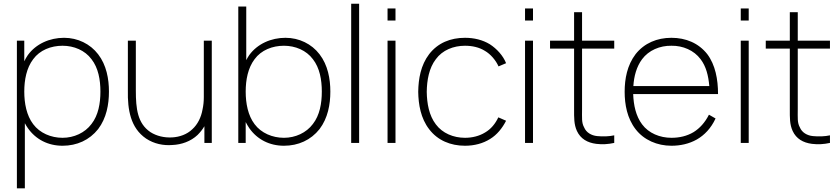

<svg xmlns="http://www.w3.org/2000/svg" viewBox="-20 -786 4616 1056"><path d="M519.8 -487.5C476 -544.8 407.3 -578.1 332.3 -578.1C253.1 -578.1 178.1 -544.8 133.3 -483.3C126 -472.9 119.8 -461.5 113.5 -449V-562.5H72.9V250H116.7V-108.3C121.9 -99 127.1 -89.6 133.3 -81.2C177.1 -18.8 244.8 15.6 324 15.6C403.1 15.6 471.9 -15.6 519.8 -76C565.6 -136.5 579.2 -211.5 579.2 -282.3C579.2 -352.1 565.6 -428.1 519.8 -487.5ZM483.3 -104.2C446.9 -55.2 386.5 -28.1 324 -28.1C260.4 -28.1 199 -54.2 162.5 -103.1C126 -151 113.5 -217.7 113.5 -282.3C113.5 -346.9 126 -412.5 162.5 -460.4C199 -510.4 260.4 -534.4 324 -534.4C386.5 -534.4 446.9 -509.4 483.3 -460.4C520.8 -412.5 532.3 -346.9 532.3 -282.3C532.3 -217.7 520.8 -152.1 483.3 -104.2Z M1101 -562.5V-253.1C1101 -229.2 1099 -206.3 1093.8 -183.3C1086.5 -141.7 1067.7 -102.1 1037.5 -75C1008.3 -46.9 967.7 -32.3 926 -30.2C883.3 -28.1 841.7 -37.5 807.3 -59.4C736.5 -107.3 727.1 -187.5 727.1 -288.5V-562.5H683.3V-288.5C681.2 -182.3 697.9 -82.3 783.3 -24C827.1 5.2 879.2 15.6 928.1 11.5C978.1 9.4 1029.2 -8.3 1066.7 -43.8C1081.2 -58.3 1093.8 -74 1104.2 -91.7V0H1144.8V-562.5Z M1737.5 -487.5C1693.8 -544.8 1625 -578.1 1550 -578.1C1470.8 -578.1 1395.8 -544.8 1351 -483.3C1344.8 -474 1339.6 -465.6 1334.4 -455.2V-750H1290.6V0H1331.3V-114.6C1337.5 -103.1 1343.8 -91.7 1351 -81.2C1394.8 -18.8 1462.5 15.6 1541.7 15.6C1620.8 15.6 1689.6 -15.6 1737.5 -76C1783.3 -136.5 1796.9 -211.5 1796.9 -282.3C1796.9 -352.1 1783.3 -428.1 1737.5 -487.5ZM1701 -104.2C1664.6 -55.2 1604.2 -28.1 1541.7 -28.1C1478.1 -28.1 1416.7 -54.2 1380.2 -103.1C1343.8 -151 1331.3 -217.7 1331.3 -282.3C1331.3 -346.9 1343.8 -412.5 1380.2 -460.4C1416.7 -510.4 1478.1 -534.4 1541.7 -534.4C1604.2 -534.4 1664.6 -509.4 1701 -460.4C1738.5 -412.5 1750 -346.9 1750 -282.3C1750 -217.7 1738.5 -152.1 1701 -104.2Z M1911.5 0V-765.6H1955.2V0Z M2111.5 -739.6V-672.9H2155.2V-739.6ZM2111.5 -562.5V0H2155.2V-562.5Z M2763.5 -438.5C2746.9 -480.2 2712.5 -517.7 2674 -542.7C2634.4 -566.7 2587.5 -578.1 2537.5 -578.1C2457.3 -578.1 2388.5 -550 2340.6 -488.5C2293.8 -427.1 2281.3 -352.1 2280.2 -281.2C2281.3 -211.5 2293.8 -135.4 2340.6 -75C2387.5 -13.5 2458.3 15.6 2537.5 15.6C2588.5 15.6 2636.5 3.1 2676 -21.9C2713.5 -44.8 2742.7 -81.2 2763.5 -121.9L2720.8 -140.6C2704.2 -105.2 2680.2 -76 2647.9 -57.3C2615.6 -37.5 2577.1 -28.1 2537.5 -28.1C2474 -28.1 2413.5 -53.1 2377.1 -102.1C2339.6 -151 2328.1 -216.7 2327.1 -281.2C2328.1 -345.8 2339.6 -411.5 2377.1 -460.4C2413.5 -510.4 2474 -534.4 2537.5 -534.4C2577.1 -534.4 2615.6 -526 2646.9 -506.3C2678.1 -488.5 2707.3 -454.2 2721.9 -420.8Z M2867.7 -739.6V-672.9H2911.5V-739.6ZM2867.7 -562.5V0H2911.5V-562.5Z M3181.3 -518.8H3358.3V-562.5H3181.3V-718.8H3137.5V-562.5H3005.2V-518.8H3137.5V-186.5C3137.5 -137.5 3136.5 -102.1 3153.1 -65.6C3172.9 -22.9 3210.4 -1 3259.4 5.2C3292.7 9.4 3325 7.3 3358.3 0V-41.7C3330.2 -35.4 3295.8 -34.4 3264.6 -37.5C3232.3 -40.6 3204.2 -57.3 3192.7 -85.4C3178.1 -111.5 3181.3 -137.5 3181.3 -186.5Z M3794.8 -59.4C3758.3 -37.5 3716.7 -28.1 3672.9 -28.1C3609.4 -28.1 3547.9 -53.1 3511.5 -102.1C3477.1 -147.9 3464.6 -208.3 3462.5 -268.8H3929.2C3929.2 -349 3914.6 -429.2 3869.8 -488.5C3821.9 -549 3752.1 -578.1 3672.9 -578.1C3593.8 -578.1 3524 -549 3476 -488.5C3429.2 -427.1 3415.6 -352.1 3415.6 -281.2C3415.6 -211.5 3429.2 -135.4 3476 -75C3521.9 -15.6 3594.8 15.6 3672.9 15.6C3721.9 15.6 3769.8 5.2 3812.5 -18.8C3854.2 -42.7 3890.6 -80.2 3915.6 -134.4L3879.2 -155.2C3857.3 -111.5 3828.1 -80.2 3794.8 -59.4ZM3511.5 -460.4C3547.9 -509.4 3609.4 -535.4 3672.9 -534.4C3735.4 -535.4 3796.9 -509.4 3833.3 -460.4C3863.5 -420.8 3876 -370.8 3881.2 -312.5H3463.5C3466.7 -366.7 3481.2 -419.8 3511.5 -460.4Z M4054.2 -739.6V-672.9H4097.9V-739.6ZM4054.2 -562.5V0H4097.9V-562.5Z M4367.7 -518.8H4544.8V-562.5H4367.7V-718.8H4324V-562.5H4191.7V-518.8H4324V-186.5C4324 -137.5 4322.9 -102.1 4339.6 -65.6C4359.4 -22.9 4396.9 -1 4445.8 5.2C4479.2 9.4 4511.5 7.3 4544.8 0V-41.7C4516.7 -35.4 4482.3 -34.4 4451 -37.5C4418.8 -40.6 4390.6 -57.3 4379.2 -85.4C4364.6 -111.5 4367.7 -137.5 4367.7 -186.5Z"/></svg>

Font: Manrope Thin
Style: Regular
Weight: 100
Width: 4
Designer: Michael Sharanda
Foundry: Michael Sharanda
Version: Version 2.000;PS 002.000;hotconv 1.0.88;makeotf.lib2.5.64775